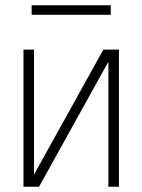

<svg xmlns="http://www.w3.org/2000/svg" viewBox="-20 -708 540 728"><path d="M69 0V-520H109V-46L372 -520H431V0H391V-474L128 0ZM400 -652H100V-688H400Z"/></svg>

Font: Iosevka Extralight
Style: Regular
Weight: 200
Monospace: yes
Designer: Belleve Invis
Foundry: Belleve Invis
Version: Version 32.0.1; ttfautohint (v1.8.4)